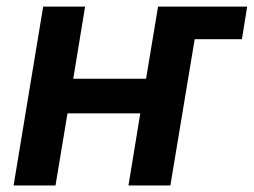

<svg xmlns="http://www.w3.org/2000/svg" viewBox="-20 -566 774 586"><path d="M239.7 -545.9 203.6 -325.7H425.8L462.4 -545.9H734.4L718.3 -446.3H574.2L500 0H372.1L408.2 -220.2H186L149.4 0H21.5L111.8 -545.9Z"/></svg>

Font: Inter Semi Bold
Style: Italic
Weight: 600
Italic angle: -9.39999°
Designer: Rasmus Andersson
Foundry: rsms
Version: Version 4.000;git-3c8e0fc